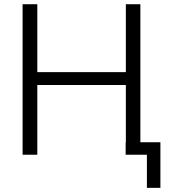

<svg xmlns="http://www.w3.org/2000/svg" viewBox="-20 -739 818 917"><path d="M158.2 -718.8V-394.5H581.1V-718.8H650.4V-59.6H746.1V158.2H681.6V0H580.1V-59.6H581.1V-333H158.2V0H87.9V-718.8Z"/></svg>

Font: Min Sans Light
Style: Regular
Weight: 300
Designer: Jinseong-Kim, NotoSansCJK, Nunito
Foundry: Jinseong-Kim
Version: Version 1.400;Glyphs 3.1.2 (3151)